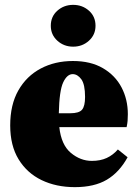

<svg xmlns="http://www.w3.org/2000/svg" viewBox="-20 -754 566 790"><path d="M279 -449Q256 -449 240 -415Q224 -381 222 -288H269Q305 -288 317.5 -302.5Q330 -317 330 -355Q330 -407 314.5 -428Q299 -449 279 -449ZM288 16Q211 16 151 -13Q91 -42 56.5 -98.5Q22 -155 22 -238Q22 -323 55.5 -382Q89 -441 147.5 -472Q206 -503 280 -503Q353 -503 403.5 -473.5Q454 -444 480 -394.5Q506 -345 506 -284Q506 -268 505 -256.5Q504 -245 501 -231H224Q232 -158 271.5 -125Q311 -92 358 -92Q393 -92 419 -104Q445 -116 465 -139L505 -107Q471 -45 419.5 -14.5Q368 16 288 16ZM281 -562Q243 -562 216 -586.5Q189 -611 189 -648Q189 -686 216 -710Q243 -734 281 -734Q319 -734 346 -710Q373 -686 373 -648Q373 -611 346 -586.5Q319 -562 281 -562Z"/></svg>

Font: Source Serif 4 Black
Style: Regular
Weight: 900
Designer: Frank Grießhammer
Foundry: Adobe
Version: Version 4.005;hotconv 1.1.0;makeotfexe 2.6.0